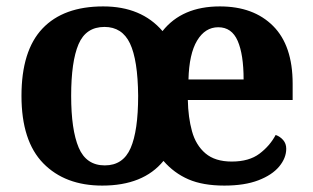

<svg xmlns="http://www.w3.org/2000/svg" viewBox="-20 -569 976 599"><path d="M299 10Q183 10 115 -59.5Q47 -129 47 -270Q47 -411 112.5 -480Q178 -549 302 -549Q421 -549 487 -472Q548 -549 666 -549Q771 -549 832 -488Q893 -427 893 -308V-257H566Q567 -203 579 -159.5Q591 -116 621 -90.5Q651 -65 703 -65Q757 -65 789.5 -89.5Q822 -114 840 -148Q854 -143 863.5 -132Q873 -121 873 -105Q873 -76 851 -49.5Q829 -23 786 -6.5Q743 10 680 10Q613 10 568 -9.5Q523 -29 490 -67Q427 10 299 10ZM307 -53Q364 -53 387.5 -107Q411 -161 411 -270Q410 -382 385.5 -433.5Q361 -485 306 -485Q248 -485 225 -431Q202 -377 202 -270Q202 -164 225.5 -108.5Q249 -53 307 -53ZM740 -321Q740 -399 721.5 -441.5Q703 -484 661 -484Q620 -484 595 -442.5Q570 -401 568 -321Z"/></svg>

Font: Noto Serif
Style: Bold
Weight: 700
Designer: Monotype Design Team
Foundry: Monotype Imaging Inc.
Version: Version 2.014